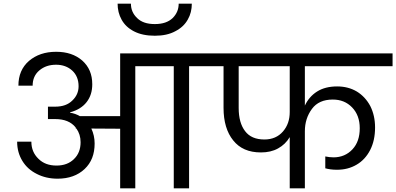

<svg xmlns="http://www.w3.org/2000/svg" viewBox="-20 -1033 2173 1053"><path d="M1148 -740C1148 -740 639 -740 639 -740C639 -740 639 -396 639 -396C639 -396 418 -396 418 -396C418 -396 418 -396 418 -396C401 -406 383 -412 364 -415C364 -415 364 -417 364 -417C364 -417 364 -417 364 -417C403 -427 434 -446 455 -473C476 -500 486 -532 486 -571C486 -571 486 -571 486 -571C486 -625 468 -668 431 -701C394 -733 347 -749 288 -749C288 -749 288 -749 288 -749C227 -749 178 -732 139 -699C100 -665 81 -620 81 -563C81 -563 159 -563 159 -563C159 -563 159 -563 159 -563C159 -598 171 -626 196 -647C221 -668 251 -678 288 -678C288 -678 288 -678 288 -678C323 -678 353 -667 376 -646C399 -625 411 -596 411 -560C411 -560 411 -560 411 -560C411 -530 400 -504 377 -482C354 -459 323 -448 282 -448C282 -448 243 -448 243 -448C243 -448 243 -380 243 -380C243 -380 282 -380 282 -380C282 -380 282 -380 282 -380C333 -380 370 -365 395 -334C395 -334 396 -328 396 -328C396 -328 399 -328 399 -328C399 -328 399 -328 399 -328C414 -307 422 -282 422 -253C422 -253 422 -253 422 -253C422 -215 410 -184 386 -161C362 -137 330 -125 290 -125C290 -125 290 -125 290 -125C249 -125 216 -137 191 -162C165 -187 152 -218 152 -256C152 -256 74 -256 74 -256C74 -256 74 -256 74 -256C74 -216 84 -181 103 -150C122 -119 148 -96 182 -79C215 -62 253 -53 296 -53C296 -53 296 -53 296 -53C357 -53 407 -71 444 -106C481 -141 499 -187 499 -246C499 -246 499 -246 499 -246C499 -275 493 -302 481 -328C481 -328 639 -327 639 -327C639 -327 639 0 639 0C639 0 722 0 722 0C722 0 722 -670 722 -670C722 -670 933 -670 933 -670C933 -670 933 0 933 0C933 0 1017 0 1017 0C1017 0 1017 -670 1017 -670C1017 -670 1148 -670 1148 -670C1148 -670 1148 -740 1148 -740ZM1032 -1013C1032 -1013 960 -1013 960 -1013C960 -1013 960 -1013 960 -1013C960 -982 949 -956 927 -934C904 -912 872 -901 829 -901C829 -901 829 -901 829 -901C786 -901 754 -912 732 -934C709 -956 698 -982 698 -1013C698 -1013 625 -1013 625 -1013C625 -1013 625 -1013 625 -1013C625 -981 632 -952 647 -925C662 -898 684 -877 715 -861C746 -845 784 -837 829 -837C829 -837 829 -837 829 -837C874 -837 911 -845 942 -862C973 -878 995 -899 1010 -926C1025 -952 1032 -981 1032 -1013Z M2133 -670C2133 -670 2133 -740 2133 -740C2133 -740 1094 -740 1094 -740C1094 -740 1094 -670 1094 -670C1094 -670 1206 -670 1206 -670C1206 -670 1206 -441 1206 -441C1206 -441 1206 -441 1206 -441C1206 -366 1224 -306 1259 -263C1294 -219 1344 -197 1411 -197C1411 -197 1411 -197 1411 -197C1447 -197 1478 -204 1505 -219C1532 -234 1553 -254 1569 -281C1569 -281 1569 0 1569 0C1569 0 1652 0 1652 0C1652 0 1652 -313 1652 -313C1652 -313 1652 -313 1652 -313C1652 -360 1665 -401 1691 -436C1716 -470 1754 -487 1805 -487C1805 -487 1805 -487 1805 -487C1848 -487 1883 -473 1911 -444C1939 -415 1953 -377 1953 -330C1953 -330 1953 -330 1953 -330C1953 -281 1940 -243 1913 -214C1886 -185 1851 -170 1809 -170C1809 -170 1809 -170 1809 -170C1794 -170 1779 -172 1764 -175C1764 -175 1764 -110 1764 -110C1764 -110 1764 -110 1764 -110C1782 -105 1803 -102 1828 -102C1828 -102 1828 -102 1828 -102C1868 -102 1904 -111 1936 -130C1967 -148 1992 -175 2010 -210C2028 -245 2037 -286 2037 -334C2037 -334 2037 -334 2037 -334C2037 -378 2028 -417 2011 -451C1993 -485 1968 -512 1937 -531C1905 -550 1869 -559 1829 -559C1829 -559 1829 -559 1829 -559C1786 -559 1749 -550 1719 -531C1689 -512 1667 -486 1652 -454C1652 -454 1652 -670 1652 -670C1652 -670 2133 -670 2133 -670ZM1569 -419C1569 -419 1569 -419 1569 -419C1569 -376 1557 -341 1532 -312C1507 -283 1473 -268 1430 -268C1430 -268 1430 -268 1430 -268C1383 -268 1347 -283 1324 -314C1301 -344 1289 -386 1289 -441C1289 -441 1289 -670 1289 -670C1289 -670 1569 -670 1569 -670C1569 -670 1569 -419 1569 -419Z"/></svg>

Font: Girnar Poppins
Style: Regular
Weight: 500
Designer: Ninad Kale (Devanagari), Jonny Pinhorn (Latin)
Foundry: Indian Type Foundry
Version: ""